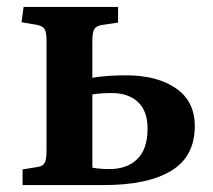

<svg xmlns="http://www.w3.org/2000/svg" viewBox="-20 -533 614 553"><path d="M45 0V-45L88 -52Q103 -54 108.5 -63.5Q114 -73 114 -99V-416Q114 -440 108.5 -449Q103 -458 88 -461L42 -469L48 -513H320V-468L273 -461Q257 -458 251.5 -449Q246 -440 246 -415V-309Q270 -313 292.5 -314.5Q315 -316 343 -316Q433 -316 487 -278.5Q541 -241 541 -170Q541 -82 473 -41Q405 0 280 0ZM295 -46Q346 -46 375.5 -75Q405 -104 405 -162Q405 -214 377 -239.5Q349 -265 302 -265Q270 -265 246 -261V-50Q270 -46 295 -46Z"/></svg>

Font: Literata 36pt SemiBold
Style: Regular
Weight: 600
Designer: Latin by Veronika Burian and Jose Scaglione. Greek by Irene Vlachou. Cyrillic by Vera Evstafieva.
Foundry: TypeTogether
Version: Version 3.002